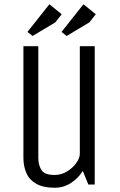

<svg xmlns="http://www.w3.org/2000/svg" viewBox="-20 -867 565 902"><path d="M90 -650H160V-125Q160 -91 175 -68Q190 -45 236 -45Q268 -45 295 -61.5Q322 -78 338.5 -101.5Q355 -125 355 -145V-650H425V0H395L369 -64Q348 -30 313.5 -7.5Q279 15 237 15Q183 15 150.5 -3.5Q118 -22 104 -54Q90 -86 90 -125ZM240 -762 133 -698 109 -717 212 -847 270 -800ZM400 -762 293 -698 269 -717 372 -847 430 -800Z"/></svg>

Font: Unica One
Style: Regular
Weight: 400
Designer: Eduardo Rodriguez Tunni
Foundry: Eduardo Rodriguez Tunni
Version: Version 2.000; ttfautohint (v1.8.4.7-5d5b);gftools[0.9.23]